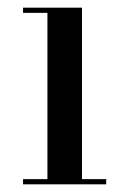

<svg xmlns="http://www.w3.org/2000/svg" viewBox="-20 -480 336 500"><path d="M40 -13.5H103.5V-446.5H40V-460H193.5V-13.5H256.5V0H40Z"/></svg>

Font: Bodoni* 16
Style: Regular
Weight: 400
Version: Version 2.2